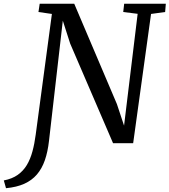

<svg xmlns="http://www.w3.org/2000/svg" viewBox="-115 -763 903 1023"><path d="M-83 239.7 -94.7 198.4Q-50.3 189.8 -20.5 168.7Q9.2 147.6 28.1 116.1Q46.9 84.5 57.9 43.5Q69 2.5 75.3 -45.9L161.5 -688.7L89.9 -699L96.5 -743H280.6L507.9 -208.5L546 -93.6L618.4 -689.4L541.6 -699L546.6 -743H768.5L764.9 -699L689.8 -688.7L594.5 0H487.4L259 -530.5L219.7 -652.7L146.1 -12.7Q139.6 45.6 124.1 90.4Q108.6 135.2 81.7 166.6Q54.8 198 14.3 216.2Q-26.3 234.4 -83 239.7Z"/></svg>

Font: Merriweather Light
Style: Italic
Weight: 300
Italic angle: -7.8°
Designer: Eben Sorkin
Foundry: Eben Sorkin
Version: Version 2.101